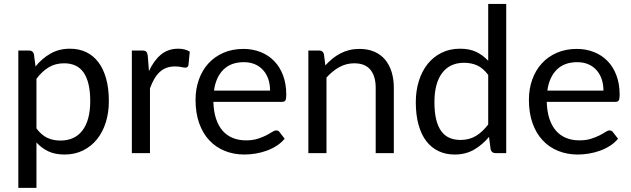

<svg xmlns="http://www.w3.org/2000/svg" viewBox="-20 -756 3118 948"><path d="M160 -122Q184.5 -89 213.5 -75.5Q242.5 -62 278.5 -62Q349.5 -62 387.5 -112.5Q425.5 -163 425.5 -256.5Q425.5 -306 416.8 -341.5Q408 -377 391.5 -399.8Q375 -422.5 351 -433Q327 -443.5 296.5 -443.5Q253 -443.5 220.2 -423.5Q187.5 -403.5 160 -367ZM155.5 -428Q187.5 -467.5 229.5 -491.5Q271.5 -515.5 325.5 -515.5Q369.5 -515.5 405 -498.8Q440.5 -482 465.5 -449.2Q490.5 -416.5 504 -368Q517.5 -319.5 517.5 -256.5Q517.5 -200.5 502.5 -152.2Q487.5 -104 459.2 -68.8Q431 -33.5 390.2 -13.2Q349.5 7 298.5 7Q252 7 218.8 -8.8Q185.5 -24.5 160 -52.5V171.5H70.5V-506.5H124Q143 -506.5 147.5 -488Z M715.5 -405Q739.5 -457 774.5 -486.2Q809.5 -515.5 860 -515.5Q876 -515.5 890.8 -512Q905.5 -508.5 917 -501L910.5 -434.5Q907.5 -422 895.5 -422Q888.5 -422 875 -425Q861.5 -428 844.5 -428Q820.5 -428 801.8 -421Q783 -414 768.2 -400.2Q753.5 -386.5 741.8 -366.2Q730 -346 720.5 -320V0H631V-506.5H682Q696.5 -506.5 702 -501Q707.5 -495.5 709.5 -482Z M1313.5 -308.5Q1313.5 -339.5 1304.8 -365.2Q1296 -391 1279.2 -409.8Q1262.5 -428.5 1238.5 -438.8Q1214.5 -449 1184 -449Q1120 -449 1082.8 -411.8Q1045.5 -374.5 1036.5 -308.5ZM1385.5 -71Q1369 -51 1346 -36.2Q1323 -21.5 1296.8 -12Q1270.5 -2.5 1242.5 2.2Q1214.5 7 1187 7Q1134.5 7 1090.2 -10.8Q1046 -28.5 1013.8 -62.8Q981.5 -97 963.5 -147.5Q945.5 -198 945.5 -263.5Q945.5 -316.5 961.8 -362.5Q978 -408.5 1008.5 -442.2Q1039 -476 1083 -495.2Q1127 -514.5 1182 -514.5Q1227.5 -514.5 1266.2 -499.2Q1305 -484 1333.2 -455.2Q1361.5 -426.5 1377.5 -384.2Q1393.5 -342 1393.5 -288Q1393.5 -267 1389 -260Q1384.5 -253 1372 -253H1033.5Q1035 -205 1046.8 -169.5Q1058.5 -134 1079.5 -110.2Q1100.5 -86.5 1129.5 -74.8Q1158.5 -63 1194.5 -63Q1228 -63 1252.2 -70.8Q1276.5 -78.5 1294 -87.5Q1311.5 -96.5 1323.2 -104.2Q1335 -112 1343.5 -112Q1354.5 -112 1360.5 -103.5Z M1586.5 -433Q1603 -451.5 1621.5 -466.5Q1640 -481.5 1660.8 -492.2Q1681.5 -503 1704.8 -508.8Q1728 -514.5 1755 -514.5Q1796.5 -514.5 1828.2 -500.8Q1860 -487 1881.2 -461.8Q1902.5 -436.5 1913.5 -401Q1924.5 -365.5 1924.5 -322.5V0H1835V-322.5Q1835 -380 1808.8 -411.8Q1782.5 -443.5 1729 -443.5Q1689.5 -443.5 1655.2 -424.5Q1621 -405.5 1592 -373V0H1502.5V-506.5H1556Q1575 -506.5 1579.5 -488Z M2390.5 -386Q2365.5 -419.5 2336.5 -432.8Q2307.5 -446 2271.5 -446Q2201 -446 2163 -395.5Q2125 -345 2125 -251.5Q2125 -202 2133.5 -166.8Q2142 -131.5 2158.5 -108.8Q2175 -86 2199 -75.5Q2223 -65 2253.5 -65Q2297.5 -65 2330.2 -85Q2363 -105 2390.5 -141.5ZM2479.5 -736.5V0H2426.5Q2407.5 0 2402.5 -18.5L2394.5 -80Q2362 -41 2320.5 -17Q2279 7 2224.5 7Q2181 7 2145.5 -9.8Q2110 -26.5 2085 -59Q2060 -91.5 2046.5 -140Q2033 -188.5 2033 -251.5Q2033 -307.5 2048 -355.8Q2063 -404 2091 -439.5Q2119 -475 2159.8 -495.2Q2200.5 -515.5 2251.5 -515.5Q2298 -515.5 2331.2 -499.8Q2364.5 -484 2390.5 -456V-736.5Z M2959.5 -308.5Q2959.5 -339.5 2950.8 -365.2Q2942 -391 2925.2 -409.8Q2908.5 -428.5 2884.5 -438.8Q2860.5 -449 2830 -449Q2766 -449 2728.8 -411.8Q2691.5 -374.5 2682.5 -308.5ZM3031.5 -71Q3015 -51 2992 -36.2Q2969 -21.5 2942.8 -12Q2916.5 -2.5 2888.5 2.2Q2860.5 7 2833 7Q2780.5 7 2736.2 -10.8Q2692 -28.5 2659.8 -62.8Q2627.5 -97 2609.5 -147.5Q2591.5 -198 2591.5 -263.5Q2591.5 -316.5 2607.8 -362.5Q2624 -408.5 2654.5 -442.2Q2685 -476 2729 -495.2Q2773 -514.5 2828 -514.5Q2873.5 -514.5 2912.2 -499.2Q2951 -484 2979.2 -455.2Q3007.5 -426.5 3023.5 -384.2Q3039.5 -342 3039.5 -288Q3039.5 -267 3035 -260Q3030.5 -253 3018 -253H2679.5Q2681 -205 2692.8 -169.5Q2704.5 -134 2725.5 -110.2Q2746.5 -86.5 2775.5 -74.8Q2804.5 -63 2840.5 -63Q2874 -63 2898.2 -70.8Q2922.5 -78.5 2940 -87.5Q2957.5 -96.5 2969.2 -104.2Q2981 -112 2989.5 -112Q3000.5 -112 3006.5 -103.5Z"/></svg>

Font: Lato-Regular
Style: Regular
Weight: 400
Designer: Lukasz Dziedzic with Adam Twardoch and Botio Nikoltchev
Foundry: tyPoland Lukasz Dziedzic
Version: Version 2.015; 2015-08-06; http://www.latofonts.com/